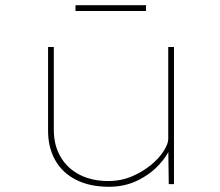

<svg xmlns="http://www.w3.org/2000/svg" viewBox="-20 -705 843 735"><path d="M397 10Q323 10 270.5 -17Q218 -44 191 -92.5Q164 -141 164 -204V-525H186V-209Q186 -148 212.5 -103.5Q239 -59 286 -35.5Q333 -12 394 -12Q444 -12 485.5 -30Q527 -48 558.5 -74Q590 -100 607 -127.5Q624 -155 624 -172V-525H646V0H626L624 -150L637 -153Q625 -114 591 -76.5Q557 -39 507.5 -14.5Q458 10 397 10ZM269 -663V-685H539V-663Z"/></svg>

Font: Lexend Peta Thin
Style: Regular
Weight: 250
Version: Version 1.007